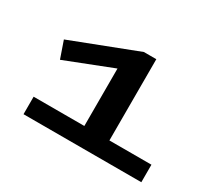

<svg xmlns="http://www.w3.org/2000/svg" viewBox="-134 -946 1310 1187"><g transform="rotate(30 521.5 -352.5)"><path d="M136 0V-125H498V-535L163 -404L121 -525L588 -705H677V-125H977V0Z"/></g></svg>

Font: Georama ExtraExtended SemiBold
Style: Regular
Weight: 600
Width: 8
Designer: Jean-Baptiste Levee
Foundry: Production Type
Version: Version 1.000